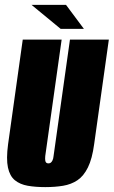

<svg xmlns="http://www.w3.org/2000/svg" viewBox="-20 -753 465 785"><path d="M165 12Q125 12 93.5 6.5Q62 1 41 -16Q20 -33 12.5 -68Q5 -103 13 -163L73 -591H232L165 -115Q164 -104 165 -97Q166 -90 169.5 -87.5Q173 -85 178 -85Q183 -85 187 -87.5Q191 -90 194.5 -97Q198 -104 199 -115L266 -591H425L365 -164Q357 -104 339.5 -68.5Q322 -33 296.5 -16Q271 1 238 6.5Q205 12 165 12ZM228 -635 109 -733H250L323 -635Z"/></svg>

Font: Alumni Sans Black
Style: Italic
Weight: 900
Italic angle: -8°
Version: Version 1.016